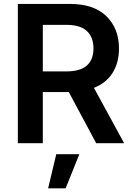

<svg xmlns="http://www.w3.org/2000/svg" viewBox="-20 -748 692 1003"><path d="M73.2 0V-727.5H345.2Q470.7 -727.5 536.1 -663.1Q601.6 -598.6 601.6 -494.6Q601.6 -420.9 568.4 -367.7Q535.2 -314.5 470.7 -289.1L628.4 0H482.4L339.4 -267.1H203.6V0ZM203.6 -375H326.2Q399.9 -375 434.1 -406Q468.3 -437 468.3 -494.6Q468.3 -553.2 434.1 -585.7Q399.9 -618.2 325.2 -618.2H203.6ZM231.4 235.8 273.9 57.6H394.5L322.8 235.8Z"/></svg>

Font: Inter-SemiBold
Style: Regular
Weight: 600
Designer: Rasmus Andersson
Foundry: rsms
Version: Version 4.000;git-a52131595